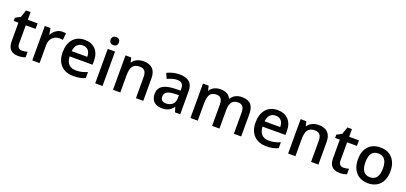

<svg xmlns="http://www.w3.org/2000/svg" viewBox="27 -1784 5991 2830"><g transform="rotate(20 3022.5 -368.5)"><path d="M283.2 -83Q325.2 -83 367.2 -96.2V-9.8Q348.1 -1.5 318.1 4.2Q288.1 9.8 255.9 9.8Q92.8 9.8 92.8 -162.1V-453.1H19V-503.9L98.1 -545.9L137.2 -660.2H208V-540H361.8V-453.1H208V-164.1Q208 -122.6 228.8 -102.8Q249.5 -83 283.2 -83Z M749 -549.8Q783.7 -549.8 806.2 -544.9L794.9 -438Q770.5 -443.8 744.1 -443.8Q675.3 -443.8 632.6 -398.9Q589.8 -354 589.8 -282.2V0H475.1V-540H564.9L580.1 -444.8H585.9Q612.8 -493.2 656 -521.5Q699.2 -549.8 749 -549.8Z M1122.1 9.8Q996.1 9.8 925 -63.7Q854 -137.2 854 -266.1Q854 -398.4 919.9 -474.1Q985.8 -549.8 1101.1 -549.8Q1208 -549.8 1270 -484.9Q1332 -419.9 1332 -306.2V-244.1H972.2Q974.6 -165.5 1014.6 -123.3Q1054.7 -81.1 1127.4 -81.1Q1175.3 -81.1 1216.6 -90.1Q1257.8 -99.1 1305.2 -120.1V-26.9Q1263.2 -6.8 1220.2 1.5Q1177.2 9.8 1122.1 9.8ZM1101.1 -462.9Q1046.4 -462.9 1013.4 -428.2Q980.5 -393.6 974.1 -327.1H1219.2Q1218.3 -394 1187 -428.5Q1155.8 -462.9 1101.1 -462.9Z M1577.1 0H1462.4V-540H1577.1ZM1455.6 -683.1Q1455.6 -713.9 1472.4 -730.5Q1489.3 -747.1 1520.5 -747.1Q1550.8 -747.1 1567.6 -730.5Q1584.5 -713.9 1584.5 -683.1Q1584.5 -653.8 1567.6 -637Q1550.8 -620.1 1520.5 -620.1Q1489.3 -620.1 1472.4 -637Q1455.6 -653.8 1455.6 -683.1Z M2216.3 0H2101.1V-332Q2101.1 -394.5 2075.9 -425.3Q2050.8 -456.1 1996.1 -456.1Q1923.3 -456.1 1889.6 -413.1Q1856 -370.1 1856 -269V0H1741.2V-540H1831.1L1847.2 -469.2H1853Q1877.4 -507.8 1922.4 -528.8Q1967.3 -549.8 2022 -549.8Q2216.3 -549.8 2216.3 -352.1Z M2713.9 0 2690.9 -75.2H2687Q2647.9 -25.9 2608.4 -8.1Q2568.8 9.8 2506.8 9.8Q2427.2 9.8 2382.6 -33.2Q2337.9 -76.2 2337.9 -154.8Q2337.9 -238.3 2399.9 -280.8Q2461.9 -323.2 2588.9 -327.1L2682.1 -330.1V-358.9Q2682.1 -410.6 2658 -436.3Q2633.8 -461.9 2583 -461.9Q2541.5 -461.9 2503.4 -449.7Q2465.3 -437.5 2430.2 -420.9L2393.1 -502.9Q2437 -525.9 2489.3 -537.8Q2541.5 -549.8 2587.9 -549.8Q2690.9 -549.8 2743.4 -504.9Q2795.9 -460 2795.9 -363.8V0ZM2543 -78.1Q2605.5 -78.1 2643.3 -113Q2681.2 -147.9 2681.2 -210.9V-257.8L2611.8 -254.9Q2530.8 -252 2493.9 -227.8Q2457 -203.6 2457 -153.8Q2457 -117.7 2478.5 -97.9Q2500 -78.1 2543 -78.1Z M3411.1 0H3295.9V-333Q3295.9 -395 3272.5 -425.5Q3249 -456.1 3199.2 -456.1Q3132.8 -456.1 3101.8 -412.8Q3070.8 -369.6 3070.8 -269V0H2956.1V-540H3045.9L3062 -469.2H3067.9Q3090.3 -507.8 3133.1 -528.8Q3175.8 -549.8 3227.1 -549.8Q3351.6 -549.8 3392.1 -464.8H3399.9Q3423.8 -504.9 3467.3 -527.3Q3510.7 -549.8 3566.9 -549.8Q3663.6 -549.8 3707.8 -501Q3752 -452.1 3752 -352.1V0H3637.2V-333Q3637.2 -395 3613.5 -425.5Q3589.8 -456.1 3540 -456.1Q3473.1 -456.1 3442.1 -414.3Q3411.1 -372.6 3411.1 -286.1Z M4147.9 9.8Q4022 9.8 3950.9 -63.7Q3879.9 -137.2 3879.9 -266.1Q3879.9 -398.4 3945.8 -474.1Q4011.7 -549.8 4127 -549.8Q4233.9 -549.8 4295.9 -484.9Q4357.9 -419.9 4357.9 -306.2V-244.1H3998Q4000.5 -165.5 4040.5 -123.3Q4080.6 -81.1 4153.3 -81.1Q4201.2 -81.1 4242.4 -90.1Q4283.7 -99.1 4331.1 -120.1V-26.9Q4289.1 -6.8 4246.1 1.5Q4203.1 9.8 4147.9 9.8ZM4127 -462.9Q4072.3 -462.9 4039.3 -428.2Q4006.3 -393.6 4000 -327.1H4245.1Q4244.1 -394 4212.9 -428.5Q4181.6 -462.9 4127 -462.9Z M4963.4 0H4848.1V-332Q4848.1 -394.5 4823 -425.3Q4797.9 -456.1 4743.2 -456.1Q4670.4 -456.1 4636.7 -413.1Q4603 -370.1 4603 -269V0H4488.3V-540H4578.1L4594.2 -469.2H4600.1Q4624.5 -507.8 4669.4 -528.8Q4714.4 -549.8 4769 -549.8Q4963.4 -549.8 4963.4 -352.1Z M5324.2 -83Q5366.2 -83 5408.2 -96.2V-9.8Q5389.2 -1.5 5359.1 4.2Q5329.1 9.8 5296.9 9.8Q5133.8 9.8 5133.8 -162.1V-453.1H5060.1V-503.9L5139.2 -545.9L5178.2 -660.2H5249V-540H5402.8V-453.1H5249V-164.1Q5249 -122.6 5269.8 -102.8Q5290.5 -83 5324.2 -83Z M5995.1 -271Q5995.1 -138.7 5927.2 -64.5Q5859.4 9.8 5738.3 9.8Q5662.6 9.8 5604.5 -24.4Q5546.4 -58.6 5515.1 -122.6Q5483.9 -186.5 5483.9 -271Q5483.9 -402.3 5551.3 -476.1Q5618.7 -549.8 5741.2 -549.8Q5858.4 -549.8 5926.8 -474.4Q5995.1 -398.9 5995.1 -271ZM5602.1 -271Q5602.1 -84 5740.2 -84Q5877 -84 5877 -271Q5877 -456.1 5739.3 -456.1Q5667 -456.1 5634.5 -408.2Q5602.1 -360.4 5602.1 -271Z"/></g></svg>

Font: f1_4961           
Style: Regular
Weight: 600
Foundry: Ascender Corporation
Version: Version 1.10